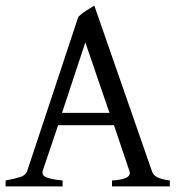

<svg xmlns="http://www.w3.org/2000/svg" viewBox="-20 -664 636 684"><path d="M187 -218 132 -55Q128 -39 145.5 -32Q163 -25 203 -21V0H0V-21Q33 -27 52.5 -33.5Q72 -40 77 -55L259 -604Q271 -616 287.5 -626.5Q304 -637 316 -644L521 -55Q525 -41 539.5 -33Q554 -25 585 -21V0H379V-21Q452 -25 441 -55L386 -218ZM370 -262 284 -513 201 -262Z"/></svg>

Font: ChillKai
Style: Regular
Weight: 400
Designer: ChillType
Foundry: 寒蝉字型
Version: Version 2.000